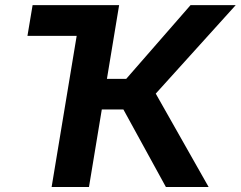

<svg xmlns="http://www.w3.org/2000/svg" viewBox="-20 -748 963 768"><path d="M378.9 -727.5 358.4 -604.5H89.8L110.4 -727.5ZM186.5 0 307.1 -727.5H456.5L407.7 -432.6H484.9L742.2 -727.5H922.9L603 -373.5L814.5 0H643.6L473.6 -310.1H387.2L335.9 0Z"/></svg>

Font: Inter 17pt
Style: Bold Italic
Weight: 700
Italic angle: -9.3988°
Version: Version 4.001;git-66647c0bb